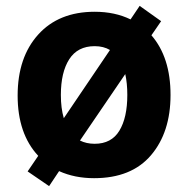

<svg xmlns="http://www.w3.org/2000/svg" viewBox="-20 -596 640 653"><path d="M187 -273Q187 -350 215.5 -394.5Q244 -439 302 -439Q332 -439 354 -426L197 -194Q187 -228 187 -273ZM302 -107Q274 -107 252 -118L406 -344Q413 -313 413 -273Q413 -196 386 -151.5Q359 -107 302 -107ZM300 10Q427 10 493.5 -68Q560 -146 560 -273Q560 -401 495 -476L528 -524L455 -576L424 -530Q371 -556 302 -556Q180 -556 110 -478.5Q40 -401 40 -271Q40 -141 110 -66L74 -13L147 37L181 -14Q234 10 300 10Z"/></svg>

Font: Noto Sans Mono UI
Style: Bold
Weight: 700
Designer: Monotype Design team
Foundry: Monotype Imaging Inc.
Version: 1.000